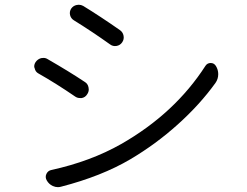

<svg xmlns="http://www.w3.org/2000/svg" viewBox="-20 -771 1040 808"><path d="M291 -685.5Q278.3 -693.4 274.9 -707.5Q271.5 -721.7 279.3 -734.4Q288.1 -747.1 302.7 -750Q306.6 -751 311.5 -751Q321.3 -751 330.1 -746.1Q400.4 -703.1 484.4 -644.5Q497.1 -635.7 500 -620.6Q502.9 -605.5 494.1 -592.8Q485.4 -580.1 470.2 -577.6Q455.1 -575.2 443.4 -584Q368.2 -637.7 291 -685.5ZM237.3 14.6Q230.5 16.6 223.6 16.6Q212.9 16.6 202.1 11.7Q185.5 3.9 176.8 -11.7Q168.9 -25.4 175.3 -39.1Q181.6 -52.7 196.3 -55.7Q361.3 -91.8 490.2 -165Q715.8 -293.9 844.7 -494.1Q852.5 -505.9 866.7 -505.9Q880.9 -505.9 888.7 -493.2Q898.4 -477.5 898.4 -459Q898.4 -438.5 886.7 -421.9Q821.3 -331.1 728.5 -247.6Q635.7 -164.1 528.3 -100.6Q407.2 -29.3 237.3 14.6ZM141.6 -461.9Q128.9 -468.8 126 -483.4Q124 -487.3 124 -491.2Q124 -501 129.9 -509.8Q138.7 -522.5 153.3 -526.4Q158.2 -527.3 163.1 -527.3Q172.9 -527.3 181.6 -521.5Q271.5 -469.7 335.9 -426.8Q349.6 -418.9 352.5 -403.3Q353.5 -399.4 353.5 -394.5Q353.5 -383.8 346.7 -374Q338.9 -361.3 324.2 -358.4Q320.3 -358.4 316.4 -358.4Q305.7 -358.4 296.9 -364.3Q215.8 -419.9 141.6 -461.9Z"/></svg>

Font: Gen Jyuu Gothic Normal
Style: Regular
Weight: 300
Designer: [Source Han Sans]
Ryoko NISHIZUKA  (kana & ideographs); Paul D. Hunt (Latin, Greek & Cyrillic); Wenlong ZHANG  (bopomofo
Version: Version 1.002.20150607